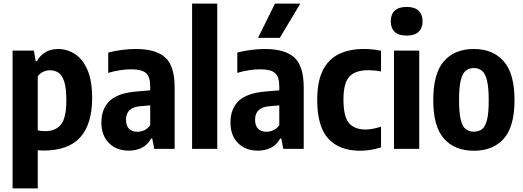

<svg xmlns="http://www.w3.org/2000/svg" viewBox="-20 -828 2910 1068"><path d="M50 220V-546.5H168.5L178.5 -487.5H185Q201 -517.5 230.8 -536.5Q260.5 -555.5 302.5 -555.5Q352.5 -555.5 395.8 -528.2Q439 -501 465.8 -441Q492.5 -381 492.5 -282.5Q492.5 -138 426.5 -64.2Q360.5 9.5 221 9.5Q206.5 9.5 190 8V220ZM232 -98.5Q289 -98.5 319 -135.2Q349 -172 349 -270Q349 -338.5 337.2 -374.5Q325.5 -410.5 305 -423.8Q284.5 -437 257.5 -437Q238.5 -437 220 -428.5Q201.5 -420 190 -403.5V-102.5Q212 -98.5 232 -98.5Z M696 10Q628.5 10 586.2 -32Q544 -74 544 -146.5Q544 -224 591 -267.8Q638 -311.5 744 -319.5L815.5 -325.5V-347.5Q815.5 -401.5 791.5 -422Q767.5 -442.5 710 -442.5Q681.5 -442.5 647.8 -437.5Q614 -432.5 582 -422.5V-535.5Q616 -545 657.5 -550.2Q699 -555.5 736 -555.5Q847 -555.5 899.2 -508.2Q951.5 -461 951.5 -341V0H837.5L827 -57.5H820.5Q801 -21.5 768.5 -5.8Q736 10 696 10ZM681 -162.5Q681 -128 698 -111.5Q715 -95 744.5 -95Q762 -95 781 -102.8Q800 -110.5 815.5 -131.5V-242L760 -237Q681 -230.5 681 -162.5Z M1048.5 0V-808H1188.5V0Z M1414 10Q1346.5 10 1304.2 -32Q1262 -74 1262 -146.5Q1262 -224 1309 -267.8Q1356 -311.5 1462 -319.5L1533.5 -325.5V-347.5Q1533.5 -401.5 1509.5 -422Q1485.5 -442.5 1428 -442.5Q1399.5 -442.5 1365.8 -437.5Q1332 -432.5 1300 -422.5V-535.5Q1334 -545 1375.5 -550.2Q1417 -555.5 1454 -555.5Q1565 -555.5 1617.2 -508.2Q1669.5 -461 1669.5 -341V0H1555.5L1545 -57.5H1538.5Q1519 -21.5 1486.5 -5.8Q1454 10 1414 10ZM1399 -162.5Q1399 -128 1416 -111.5Q1433 -95 1462.5 -95Q1480 -95 1499 -102.8Q1518 -110.5 1533.5 -131.5V-242L1478 -237Q1399 -230.5 1399 -162.5ZM1415.5 -617.5 1509.5 -808H1650.5L1536.5 -617.5Z M1983 10.5Q1868.5 10.5 1806.5 -56.5Q1744.5 -123.5 1744.5 -272.5Q1744.5 -374.5 1775.8 -436.8Q1807 -499 1865 -527.2Q1923 -555.5 2003 -555.5Q2054.5 -555.5 2099.5 -545.5V-430.5Q2081 -434 2062.5 -435.8Q2044 -437.5 2029 -437.5Q1957 -437.5 1923.8 -402Q1890.5 -366.5 1890.5 -275.5Q1890.5 -178.5 1921.5 -143Q1952.5 -107.5 2014 -107.5Q2051 -107.5 2099.5 -123.5V-8.5Q2071 1 2041.2 5.8Q2011.5 10.5 1983 10.5Z M2171.5 0V-546.5H2312V0ZM2242 -630Q2197 -630 2175.2 -651.2Q2153.5 -672.5 2153.5 -709.5Q2153.5 -747 2175.2 -768.2Q2197 -789.5 2242 -789.5Q2287 -789.5 2308.8 -768.2Q2330.5 -747 2330.5 -709.5Q2330.5 -672.5 2308.8 -651.2Q2287 -630 2242 -630Z M2616 10.5Q2509.5 10.5 2449.8 -56.5Q2390 -123.5 2390 -270.5Q2390 -420 2449.5 -487.8Q2509 -555.5 2616 -555.5Q2722.5 -555.5 2782.2 -486.8Q2842 -418 2842 -272Q2842 -124 2782.5 -56.8Q2723 10.5 2616 10.5ZM2616 -95.5Q2642.5 -95.5 2661 -109.2Q2679.5 -123 2689 -160.8Q2698.5 -198.5 2698.5 -270Q2698.5 -343.5 2688.5 -382.2Q2678.5 -421 2660 -435.2Q2641.5 -449.5 2616 -449.5Q2590.5 -449.5 2571.8 -435.2Q2553 -421 2543.2 -382.8Q2533.5 -344.5 2533.5 -272.5Q2533.5 -200 2543 -161.8Q2552.5 -123.5 2571 -109.5Q2589.5 -95.5 2616 -95.5Z"/></svg>

Font: Encode Sans Condensed
Style: Bold
Weight: 700
Width: 3
Designer: Multiple Designers
Foundry: Impallari Type
Version: Version 3.000; ttfautohint (v1.8.3) -l 8 -r 50 -G 200 -x 14 